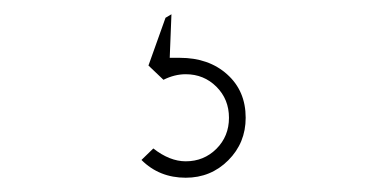

<svg xmlns="http://www.w3.org/2000/svg" viewBox="-20 -40 530 269"><path d="M220.2 -20 211.9 -15.1 188 51.8 209 71.8Q224.6 64 240.2 64Q265.6 64 283.2 81.5Q300.8 99.1 300.8 125Q300.8 150.9 283.2 168.5Q265.6 186 240.2 186Q217.8 186 194.8 168L178.2 184.1Q203.1 209 240.2 209Q275.4 209 299.8 184.6Q324.2 160.2 324.2 125Q324.2 87.4 298.3 64.2Q272.5 41 231.9 41H217.8Z"/></svg>

Font: Comic Neue Angular Light
Style: Regular
Weight: 300
Designer: Craig Rozynski
Foundry: Craig Rozynski
Version: Version 2.003